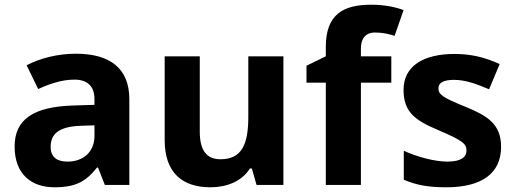

<svg xmlns="http://www.w3.org/2000/svg" viewBox="-20 -785 2185 815"><path d="M302 -557C225 -557 151 -538 93 -508L142 -407C193 -430 243 -447 296 -447C349 -447 381 -421 381 -364V-340L286 -337C123 -331 42 -279 42 -163C42 -45 114 10 211 10C302 10 345 -15 392 -74H396L425 0H529V-364C529 -494 448 -557 302 -557ZM323 -251 381 -253V-208C381 -138 331 -99 267 -99C224 -99 195 -116 195 -162C195 -214 227 -248 323 -251Z M1183 -546H1034V-289C1034 -173 1007 -109 916 -109C855 -109 828 -149 828 -227V-546H679V-190C679 -50 756 10 873 10C941 10 1006 -14 1041 -70H1049L1069 0H1183Z M1641 -434V-546H1512V-580C1512 -619 1530 -647 1572 -647C1606 -647 1632 -640 1655 -633L1693 -742C1663 -754 1614 -765 1556 -765C1438 -765 1363 -725 1363 -586V-546L1281 -506V-434H1363V0H1512V-434Z M2107 -162C2107 -259 2048 -294 1955 -332C1859 -371 1841 -384 1841 -410C1841 -434 1863 -446 1907 -446C1956 -446 2002 -429 2056 -406L2101 -513C2036 -543 1977 -556 1909 -556C1778 -556 1693 -505 1693 -404C1693 -311 1739 -275 1842 -232C1948 -187 1960 -173 1960 -146C1960 -118 1937 -99 1879 -99C1827 -99 1753 -118 1694 -145V-22C1749 1 1798 10 1874 10C2028 10 2107 -51 2107 -162Z"/></svg>

Font: Noto Sans Gunjala Gondi
Style: Bold
Weight: 700
Designer: Ek Type
Foundry: Ek Type
Version: Version 1.004